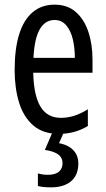

<svg xmlns="http://www.w3.org/2000/svg" viewBox="-20 -566 458 826"><path d="M215 -546Q270 -546 306 -514.5Q342 -483 360 -429.5Q378 -376 378 -309V-253H123Q125 -156 154 -107.5Q183 -59 242 -59Q271 -59 299.5 -68Q328 -77 358 -96V-24Q330 -7 299 1.5Q268 10 233 10Q165 10 123 -26.5Q81 -63 62 -125Q43 -187 43 -265Q43 -356 62.5 -418.5Q82 -481 120.5 -513.5Q159 -546 215 -546ZM215 -480Q174 -480 151 -440Q128 -400 124 -317H302Q302 -361 293 -398Q284 -435 264.5 -457.5Q245 -480 215 -480ZM317 137Q317 187 286 213.5Q255 240 199 240Q181 240 167 238.5Q153 237 143 234V180Q153 183 164 184.5Q175 186 186 186Q218 186 233.5 172.5Q249 159 249 137Q249 111 229 97.5Q209 84 173 79L207 0H256L234 50Q261 55 279.5 67Q298 79 307.5 96.5Q317 114 317 137Z"/></svg>

Font: Noto Sans ExtraCondensed
Style: Regular
Weight: 400
Width: 2
Designer: Monotype Design Team
Foundry: Monotype Imaging Inc.
Version: Version 2.013